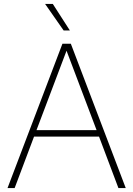

<svg xmlns="http://www.w3.org/2000/svg" viewBox="-20 -964 683 984"><path d="M18.5 0 300 -740H343L624.5 0H587L487.5 -264H154.5L55 0ZM167 -297H475L321 -704ZM306 -808 211 -944H250.5L338 -808Z"/></svg>

Font: Encode Sans Th
Style: Regular
Weight: 100
Designer: Multiple Designers
Foundry: Impallari Type
Version: Version 3.002; ttfautohint (v1.8.3) -l 8 -r 50 -G 200 -x 14 